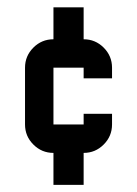

<svg xmlns="http://www.w3.org/2000/svg" viewBox="-20 -606 377 528"><path d="M48.8 -263.7V-419.9Q48.8 -452.1 71.8 -475.1Q94.7 -498 127 -498V-585.9H210V-498Q242.2 -498 265.1 -475.1Q288.1 -452.1 288.1 -419.9V-390.6H210V-419.9H127V-263.7H210V-293H288.1V-263.7Q288.1 -231.4 265.1 -208.5Q242.2 -185.5 210 -185.5V-97.7H127V-185.5Q94.7 -185.5 71.8 -208.5Q48.8 -231.4 48.8 -263.7Z"/></svg>

Font: California Gothic
Style: Regular
Weight: 400
Version: Version 2.2;